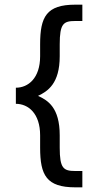

<svg xmlns="http://www.w3.org/2000/svg" viewBox="-20 -664 430 823"><path d="M48 -219C101 -219 152 -178 152 -84V-31C152 87 179 139 303 139H333V69H303C252 69 236 58 236 -31V-84C236 -203 185 -234 143 -253C185 -273 236 -306 236 -423V-474C236 -563 252 -574 303 -574H333V-644H303C179 -644 152 -592 152 -474V-423C152 -329 101 -288 48 -288V-219Z"/></svg>

Font: Tajawal Medium
Style: Regular
Weight: 500
Designer: Boutros Fonts
Foundry: Created by Boutros International 2017
Version: Version 1.700